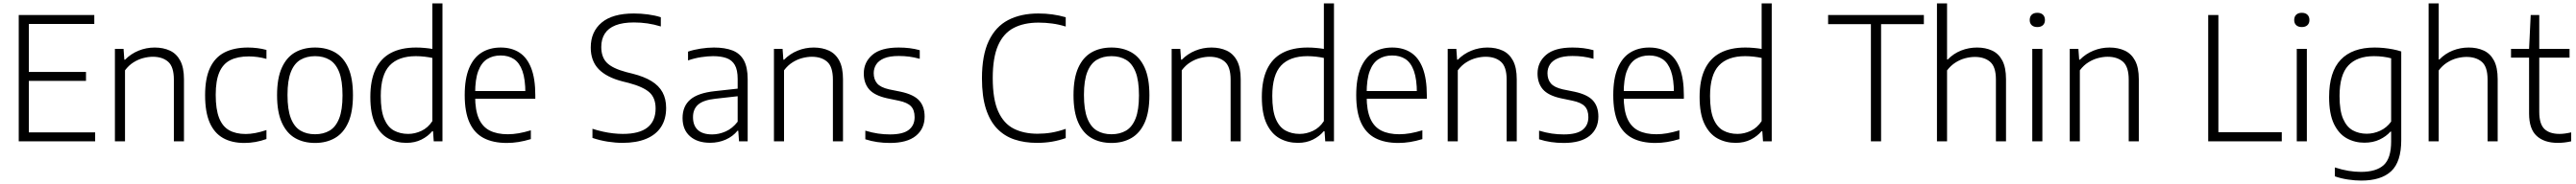

<svg xmlns="http://www.w3.org/2000/svg" viewBox="-20 -828 15050 1078"><path d="M89.5 0V-740H531V-687.5H148.5V-52.5H536V0ZM128.5 -354V-406.5H482.5V-354Z M651.5 0V-541.5H702L706.5 -478.5H711Q745 -513 789.8 -531.2Q834.5 -549.5 884 -549.5Q934 -549.5 972.8 -531.5Q1011.5 -513.5 1033.2 -472.8Q1055 -432 1055 -363.5V0H996V-361.5Q996 -436.5 962.8 -466Q929.5 -495.5 873 -495.5Q847 -495.5 817.8 -488Q788.5 -480.5 760.5 -463Q732.5 -445.5 710.5 -416V0Z M1407.5 9.5Q1334.5 9.5 1283.2 -19.5Q1232 -48.5 1205.2 -110Q1178.5 -171.5 1178.5 -270.5Q1178.5 -369.5 1207.5 -431Q1236.5 -492.5 1292.2 -521Q1348 -549.5 1429 -549.5Q1456 -549.5 1484 -546Q1512 -542.5 1537 -535.5V-483Q1510.5 -490.5 1484.5 -494Q1458.5 -497.5 1434 -497.5Q1369 -497.5 1326 -475.8Q1283 -454 1261.8 -404.8Q1240.5 -355.5 1240.5 -272.5Q1240.5 -188 1260.2 -137.5Q1280 -87 1319 -65Q1358 -43 1415.5 -43Q1441.5 -43 1471.2 -48.5Q1501 -54 1537 -66V-13.5Q1505 -2 1472.5 3.8Q1440 9.5 1407.5 9.5Z M1821 9.5Q1754 9.5 1704.2 -19.2Q1654.5 -48 1626.8 -109.8Q1599 -171.5 1599 -270.5Q1599 -369 1626.5 -430.5Q1654 -492 1703.8 -520.8Q1753.5 -549.5 1821 -549.5Q1888 -549.5 1937.8 -521Q1987.5 -492.5 2015 -431Q2042.5 -369.5 2042.5 -270.5Q2042.5 -172 2015 -110.2Q1987.5 -48.5 1937.5 -19.5Q1887.5 9.5 1821 9.5ZM1821 -41.5Q1870 -41.5 1906 -62.8Q1942 -84 1961.8 -134Q1981.5 -184 1981.5 -269Q1981.5 -356 1961.8 -406Q1942 -456 1906 -477.5Q1870 -499 1821 -499Q1772 -499 1735.8 -477.8Q1699.5 -456.5 1679.8 -406.8Q1660 -357 1660 -272Q1660 -185 1679.8 -134.8Q1699.5 -84.5 1735.5 -63Q1771.5 -41.5 1821 -41.5Z M2355 9Q2296 9 2248.2 -17.2Q2200.5 -43.5 2172.2 -102.5Q2144 -161.5 2144 -259.5Q2144 -358 2174.5 -422.2Q2205 -486.5 2264.5 -518Q2324 -549.5 2411.5 -549.5Q2436 -549.5 2460.8 -547.2Q2485.5 -545 2506.5 -541.5V-808H2565.5V0H2514.5L2510.5 -59H2505.5Q2481 -29.5 2442.5 -10.2Q2404 9 2355 9ZM2365.5 -43.5Q2405 -43.5 2443 -61.5Q2481 -79.5 2506.5 -118.5V-488.5Q2487 -493 2461 -496Q2435 -499 2410 -499Q2308.5 -499 2256.8 -444.2Q2205 -389.5 2205 -265.5Q2205 -179.5 2225.5 -131.2Q2246 -83 2282.2 -63.2Q2318.5 -43.5 2365.5 -43.5Z M2941.5 9.5Q2861.5 9.5 2806.8 -19Q2752 -47.5 2723.8 -109.2Q2695.5 -171 2695.5 -271Q2695.5 -367.5 2721.5 -429.2Q2747.5 -491 2794.8 -520.2Q2842 -549.5 2906 -549.5Q2969.5 -549.5 3014.8 -520.2Q3060 -491 3084 -429Q3108 -367 3108 -270V-249.5H2727V-294.5H3065.5L3050 -282Q3050 -363.5 3032.8 -412Q3015.5 -460.5 2983.2 -481.8Q2951 -503 2905.5 -503Q2860 -503 2826.5 -481.8Q2793 -460.5 2774.8 -412.2Q2756.5 -364 2756.5 -282V-263Q2756.5 -182 2778 -133.2Q2799.5 -84.5 2842 -63Q2884.5 -41.5 2947.5 -41.5Q2978 -41.5 3011 -47.2Q3044 -53 3082 -64.5V-13Q3044 -1.5 3009.8 4Q2975.5 9.5 2941.5 9.5Z M3618 9Q3576.5 9 3530.5 1.8Q3484.5 -5.5 3442 -20V-73.5Q3473 -63.5 3503.5 -56.8Q3534 -50 3563.2 -46.8Q3592.5 -43.5 3619.5 -43.5Q3716 -43.5 3763.5 -81.2Q3811 -119 3811 -192.5Q3811 -254.5 3774.8 -287Q3738.5 -319.5 3654 -342L3618 -351Q3524.5 -375 3478.2 -423Q3432 -471 3432 -549.5Q3432 -642 3495.5 -695.5Q3559 -749 3684 -749Q3725 -749 3766.2 -743.5Q3807.5 -738 3841.5 -727V-673Q3803 -685 3763.8 -690.8Q3724.5 -696.5 3684.5 -696.5Q3619.5 -696.5 3577 -679.8Q3534.5 -663 3514 -630.8Q3493.5 -598.5 3493.5 -553Q3493.5 -493 3526.5 -460Q3559.5 -427 3640 -405.5L3676 -396.5Q3743.5 -379.5 3787 -352.8Q3830.5 -326 3851.5 -287.2Q3872.5 -248.5 3872.5 -195.5Q3872.5 -130 3842.8 -84.2Q3813 -38.5 3756 -14.8Q3699 9 3618 9Z M4129.5 8.5Q4055 8.5 4011.8 -29.8Q3968.5 -68 3968.5 -136.5Q3968.5 -206 4013.8 -244.8Q4059 -283.5 4157.5 -294L4311.5 -311L4316 -267L4160 -249.5Q4090.5 -242 4060 -215.5Q4029.5 -189 4029.5 -142Q4029.5 -92.5 4057.8 -66.5Q4086 -40.5 4141.5 -40.5Q4181 -40.5 4220.2 -57.8Q4259.5 -75 4290.5 -115V-365.5Q4290.5 -418 4274 -447Q4257.5 -476 4225.5 -487.5Q4193.5 -499 4146.5 -499Q4116 -499 4077.5 -493.2Q4039 -487.5 4000.5 -474V-525.5Q4033.5 -537 4074.5 -543.2Q4115.5 -549.5 4152 -549.5Q4216 -549.5 4260 -532.5Q4304 -515.5 4326.5 -474.8Q4349 -434 4349 -363.5V0H4298.5L4294 -62H4289.5Q4262.5 -28.5 4220.5 -10Q4178.5 8.5 4129.5 8.5Z M4502.5 0V-541.5H4553L4557.5 -478.5H4562Q4596 -513 4640.8 -531.2Q4685.5 -549.5 4735 -549.5Q4785 -549.5 4823.8 -531.5Q4862.5 -513.5 4884.2 -472.8Q4906 -432 4906 -363.5V0H4847V-361.5Q4847 -436.5 4813.8 -466Q4780.5 -495.5 4724 -495.5Q4698 -495.5 4668.8 -488Q4639.5 -480.5 4611.5 -463Q4583.5 -445.5 4561.5 -416V0Z M5180.5 9.5Q5141.5 9.5 5106 4.2Q5070.5 -1 5036.5 -12V-62.5Q5076.5 -50.5 5111 -45.5Q5145.5 -40.5 5181 -40.5Q5256 -40.5 5290.2 -67Q5324.5 -93.5 5324.5 -141.5Q5324.5 -183.5 5303.2 -205.5Q5282 -227.5 5232 -238L5162.5 -252.5Q5089 -269 5058.2 -305.2Q5027.5 -341.5 5027.5 -397.5Q5027.5 -463.5 5077.5 -506.5Q5127.5 -549.5 5231.5 -549.5Q5265 -549.5 5295.2 -545.8Q5325.5 -542 5354.5 -534V-483.5Q5321.5 -492.5 5292.8 -496.2Q5264 -500 5232 -500Q5178.5 -500 5146.5 -486.5Q5114.5 -473 5100 -450.2Q5085.5 -427.5 5085.5 -399.5Q5085.5 -363 5105.2 -339.5Q5125 -316 5175 -304.5L5244 -290.5Q5320 -274 5351.5 -238.8Q5383 -203.5 5383 -145Q5383 -74 5331.8 -32.2Q5280.5 9.5 5180.5 9.5Z M6039.5 9Q5967 9 5908 -10.8Q5849 -30.5 5806.5 -74.8Q5764 -119 5741 -191.2Q5718 -263.5 5718 -369Q5718 -504.5 5757.8 -588.2Q5797.5 -672 5871.2 -710.5Q5945 -749 6047.5 -749Q6090.5 -749 6129.8 -743.5Q6169 -738 6207.5 -727V-672.5Q6167.5 -685 6128.2 -690.2Q6089 -695.5 6048.5 -695.5Q5963 -695.5 5903.2 -664.2Q5843.5 -633 5812.2 -561.8Q5781 -490.5 5781 -371Q5781 -246.5 5813 -175.2Q5845 -104 5903.8 -74.2Q5962.5 -44.5 6043 -44.5Q6084.5 -44.5 6123.5 -51Q6162.5 -57.5 6207.5 -73V-19Q6170 -5.5 6128.2 1.8Q6086.5 9 6039.5 9Z M6475 9.5Q6408 9.5 6358.2 -19.2Q6308.5 -48 6280.8 -109.8Q6253 -171.5 6253 -270.5Q6253 -369 6280.5 -430.5Q6308 -492 6357.8 -520.8Q6407.5 -549.5 6475 -549.5Q6542 -549.5 6591.8 -521Q6641.5 -492.5 6669 -431Q6696.5 -369.5 6696.5 -270.5Q6696.5 -172 6669 -110.2Q6641.5 -48.5 6591.5 -19.5Q6541.5 9.5 6475 9.5ZM6475 -41.5Q6524 -41.5 6560 -62.8Q6596 -84 6615.8 -134Q6635.5 -184 6635.5 -269Q6635.5 -356 6615.8 -406Q6596 -456 6560 -477.5Q6524 -499 6475 -499Q6426 -499 6389.8 -477.8Q6353.5 -456.5 6333.8 -406.8Q6314 -357 6314 -272Q6314 -185 6333.8 -134.8Q6353.5 -84.5 6389.5 -63Q6425.5 -41.5 6475 -41.5Z M6826.5 0V-541.5H6877L6881.5 -478.5H6886Q6920 -513 6964.8 -531.2Q7009.5 -549.5 7059 -549.5Q7109 -549.5 7147.8 -531.5Q7186.5 -513.5 7208.2 -472.8Q7230 -432 7230 -363.5V0H7171V-361.5Q7171 -436.5 7137.8 -466Q7104.5 -495.5 7048 -495.5Q7022 -495.5 6992.8 -488Q6963.5 -480.5 6935.5 -463Q6907.5 -445.5 6885.5 -416V0Z M7564.5 9Q7505.5 9 7457.8 -17.2Q7410 -43.5 7381.8 -102.5Q7353.5 -161.5 7353.5 -259.5Q7353.5 -358 7384 -422.2Q7414.5 -486.5 7474 -518Q7533.5 -549.5 7621 -549.5Q7645.5 -549.5 7670.2 -547.2Q7695 -545 7716 -541.5V-808H7775V0H7724L7720 -59H7715Q7690.5 -29.5 7652 -10.2Q7613.5 9 7564.5 9ZM7575 -43.5Q7614.5 -43.5 7652.5 -61.5Q7690.5 -79.5 7716 -118.5V-488.5Q7696.5 -493 7670.5 -496Q7644.5 -499 7619.5 -499Q7518 -499 7466.2 -444.2Q7414.5 -389.5 7414.5 -265.5Q7414.5 -179.5 7435 -131.2Q7455.5 -83 7491.8 -63.2Q7528 -43.5 7575 -43.5Z M8151 9.5Q8071 9.5 8016.2 -19Q7961.5 -47.5 7933.2 -109.2Q7905 -171 7905 -271Q7905 -367.5 7931 -429.2Q7957 -491 8004.2 -520.2Q8051.5 -549.5 8115.5 -549.5Q8179 -549.5 8224.2 -520.2Q8269.5 -491 8293.5 -429Q8317.5 -367 8317.5 -270V-249.5H7936.5V-294.5H8275L8259.5 -282Q8259.5 -363.5 8242.2 -412Q8225 -460.5 8192.8 -481.8Q8160.5 -503 8115 -503Q8069.5 -503 8036 -481.8Q8002.5 -460.5 7984.2 -412.2Q7966 -364 7966 -282V-263Q7966 -182 7987.5 -133.2Q8009 -84.5 8051.5 -63Q8094 -41.5 8157 -41.5Q8187.5 -41.5 8220.5 -47.2Q8253.5 -53 8291.5 -64.5V-13Q8253.5 -1.5 8219.2 4Q8185 9.5 8151 9.5Z M8439.5 0V-541.5H8490L8494.5 -478.5H8499Q8533 -513 8577.8 -531.2Q8622.5 -549.5 8672 -549.5Q8722 -549.5 8760.8 -531.5Q8799.5 -513.5 8821.2 -472.8Q8843 -432 8843 -363.5V0H8784V-361.5Q8784 -436.5 8750.8 -466Q8717.5 -495.5 8661 -495.5Q8635 -495.5 8605.8 -488Q8576.5 -480.5 8548.5 -463Q8520.5 -445.5 8498.5 -416V0Z M9117.5 9.5Q9078.5 9.5 9043 4.2Q9007.5 -1 8973.5 -12V-62.5Q9013.5 -50.5 9048 -45.5Q9082.5 -40.5 9118 -40.5Q9193 -40.5 9227.2 -67Q9261.5 -93.5 9261.5 -141.5Q9261.5 -183.5 9240.2 -205.5Q9219 -227.5 9169 -238L9099.5 -252.5Q9026 -269 8995.2 -305.2Q8964.5 -341.5 8964.5 -397.5Q8964.5 -463.5 9014.5 -506.5Q9064.5 -549.5 9168.5 -549.5Q9202 -549.5 9232.2 -545.8Q9262.5 -542 9291.5 -534V-483.5Q9258.5 -492.5 9229.8 -496.2Q9201 -500 9169 -500Q9115.5 -500 9083.5 -486.5Q9051.5 -473 9037 -450.2Q9022.5 -427.5 9022.5 -399.5Q9022.5 -363 9042.2 -339.5Q9062 -316 9112 -304.5L9181 -290.5Q9257 -274 9288.5 -238.8Q9320 -203.5 9320 -145Q9320 -74 9268.8 -32.2Q9217.5 9.5 9117.5 9.5Z M9653 9.5Q9573 9.5 9518.2 -19Q9463.5 -47.5 9435.2 -109.2Q9407 -171 9407 -271Q9407 -367.5 9433 -429.2Q9459 -491 9506.2 -520.2Q9553.5 -549.5 9617.5 -549.5Q9681 -549.5 9726.2 -520.2Q9771.5 -491 9795.5 -429Q9819.5 -367 9819.5 -270V-249.5H9438.5V-294.5H9777L9761.5 -282Q9761.5 -363.5 9744.2 -412Q9727 -460.5 9694.8 -481.8Q9662.5 -503 9617 -503Q9571.5 -503 9538 -481.8Q9504.5 -460.5 9486.2 -412.2Q9468 -364 9468 -282V-263Q9468 -182 9489.5 -133.2Q9511 -84.5 9553.5 -63Q9596 -41.5 9659 -41.5Q9689.5 -41.5 9722.5 -47.2Q9755.5 -53 9793.5 -64.5V-13Q9755.5 -1.5 9721.2 4Q9687 9.5 9653 9.5Z M10122.5 9Q10063.5 9 10015.8 -17.2Q9968 -43.5 9939.8 -102.5Q9911.5 -161.5 9911.5 -259.5Q9911.5 -358 9942 -422.2Q9972.5 -486.5 10032 -518Q10091.5 -549.5 10179 -549.5Q10203.5 -549.5 10228.2 -547.2Q10253 -545 10274 -541.5V-808H10333V0H10282L10278 -59H10273Q10248.5 -29.5 10210 -10.2Q10171.5 9 10122.5 9ZM10133 -43.5Q10172.5 -43.5 10210.5 -61.5Q10248.5 -79.5 10274 -118.5V-488.5Q10254.5 -493 10228.5 -496Q10202.5 -499 10177.5 -499Q10076 -499 10024.2 -444.2Q9972.5 -389.5 9972.5 -265.5Q9972.5 -179.5 9993 -131.2Q10013.5 -83 10049.8 -63.2Q10086 -43.5 10133 -43.5Z M10912.5 0V-686.5H10662.5V-740H11222V-686.5H10972V0Z M11298.5 0V-808H11357.5V-479.5H11361.5Q11395.5 -514.5 11439.8 -532Q11484 -549.5 11533 -549.5Q11582 -549.5 11620.5 -531.8Q11659 -514 11680.5 -473.2Q11702 -432.5 11702 -364V0H11643V-362Q11643 -437 11609.2 -465.8Q11575.5 -494.5 11520 -494.5Q11493 -494.5 11463.5 -486.8Q11434 -479 11406.5 -461.5Q11379 -444 11357.5 -415.5V0Z M11855.5 0V-541.5H11914.5V0ZM11885 -669.5Q11864 -669.5 11852.2 -680.5Q11840.5 -691.5 11840.5 -710.5Q11840.5 -730.5 11852.2 -741.8Q11864 -753 11885 -753Q11906 -753 11917.8 -741.8Q11929.5 -730.5 11929.5 -710.5Q11929.5 -691.5 11917.8 -680.5Q11906 -669.5 11885 -669.5Z M12074.5 0V-541.5H12125L12129.5 -478.5H12134Q12168 -513 12212.8 -531.2Q12257.5 -549.5 12307 -549.5Q12357 -549.5 12395.8 -531.5Q12434.5 -513.5 12456.2 -472.8Q12478 -432 12478 -363.5V0H12419V-361.5Q12419 -436.5 12385.8 -466Q12352.5 -495.5 12296 -495.5Q12270 -495.5 12240.8 -488Q12211.5 -480.5 12183.5 -463Q12155.5 -445.5 12133.5 -416V0Z M12883.5 0V-740H12943V-53.5H13313.5V0Z M13401 0V-541.5H13460V0ZM13430.5 -669.5Q13409.5 -669.5 13397.8 -680.5Q13386 -691.5 13386 -710.5Q13386 -730.5 13397.8 -741.8Q13409.5 -753 13430.5 -753Q13451.5 -753 13463.2 -741.8Q13475 -730.5 13475 -710.5Q13475 -691.5 13463.2 -680.5Q13451.5 -669.5 13430.5 -669.5Z M13777.5 230Q13742 230 13700.2 223.8Q13658.5 217.5 13623.5 205V153Q13665 166.5 13702.8 172.8Q13740.5 179 13775.5 179Q13865.5 179 13909 139.2Q13952.5 99.5 13952.5 0.5V-57H13948.5Q13924 -29 13885.2 -10.5Q13846.5 8 13796 8Q13740 8 13693.2 -17.8Q13646.5 -43.5 13618.2 -102.2Q13590 -161 13590 -259.5Q13590 -407 13658 -478.2Q13726 -549.5 13856 -549.5Q13882.5 -549.5 13909.8 -546.8Q13937 -544 13963 -539Q13989 -534 14011.5 -526.5V-7.5Q14011.5 120 13952.8 175Q13894 230 13777.5 230ZM13810 -44.5Q13850 -44.5 13888.2 -62Q13926.5 -79.5 13952.5 -115.5V-486.5Q13933 -492 13906.5 -495.5Q13880 -499 13851.5 -499Q13753.5 -499 13702.2 -444.2Q13651 -389.5 13651 -265.5Q13651 -179.5 13672 -131.5Q13693 -83.5 13729 -64Q13765 -44.5 13810 -44.5Z M14171.5 0V-808H14230.5V-479.5H14234.5Q14268.5 -514.5 14312.8 -532Q14357 -549.5 14406 -549.5Q14455 -549.5 14493.5 -531.8Q14532 -514 14553.5 -473.2Q14575 -432.5 14575 -364V0H14516V-362Q14516 -437 14482.2 -465.8Q14448.5 -494.5 14393 -494.5Q14366 -494.5 14336.5 -486.8Q14307 -479 14279.5 -461.5Q14252 -444 14230.5 -415.5V0Z M14926 9Q14847 9 14802.8 -31.8Q14758.5 -72.5 14758.5 -163V-541.5L14768 -740H14818V-173Q14818 -101.5 14848 -72.5Q14878 -43.5 14936.5 -43.5Q14952 -43.5 14968.5 -45.8Q14985 -48 15004.5 -52.5V0Q14984.5 4.5 14965.2 6.8Q14946 9 14926 9ZM14653 -490.5V-541.5H14995V-490.5Z"/></svg>

Font: Encode Sans Condensed Thin Light
Style: Regular
Weight: 300
Version: Version 3.002